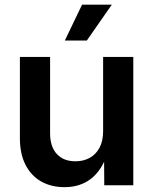

<svg xmlns="http://www.w3.org/2000/svg" viewBox="-20 -773 639 801"><path d="M249 7.8Q193.8 7.8 151.9 -15.9Q109.9 -39.6 86.4 -85.4Q63 -131.3 63 -197.3V-535.6H189V-216.8Q189 -161.1 217 -130.6Q245.1 -100.1 294.9 -100.1Q328.1 -100.1 354 -114.3Q379.9 -128.4 395 -156.5Q410.2 -184.6 410.2 -225.6V-535.6H536.1V0H415L414.1 -133.8H428.7Q405.3 -63 360.1 -27.6Q314.9 7.8 249 7.8ZM250.5 -604 322.3 -753.4H446.3L342.3 -604Z"/></svg>

Font: Inter 20pt SemiBold
Style: Regular
Weight: 600
Version: Version 4.001;git-66647c0bb